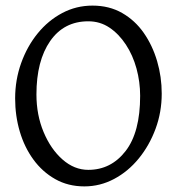

<svg xmlns="http://www.w3.org/2000/svg" viewBox="-20 -650 641 685"><path d="M281 15Q223 15 177 -11Q131 -37 99 -81Q67 -125 50.5 -181Q34 -237 34 -299Q34 -365 55.5 -425Q77 -485 114.5 -531Q152 -577 202 -603.5Q252 -630 310 -630Q370 -630 416 -603.5Q462 -577 493 -532.5Q524 -488 540.5 -432Q557 -376 557 -316Q557 -250 535 -190.5Q513 -131 475 -84.5Q437 -38 387 -11.5Q337 15 281 15ZM295 -574Q208 -574 159 -503.5Q110 -433 110 -313Q110 -240 135.5 -179Q161 -118 203 -81Q245 -44 295 -44Q376 -44 428 -111Q480 -178 480 -308Q480 -358 467 -405.5Q454 -453 429 -491Q404 -529 370.5 -551.5Q337 -574 295 -574Z"/></svg>

Font: ChillKai
Style: Regular
Weight: 400
Designer: ChillType
Foundry: 寒蝉字型
Version: Version 2.000